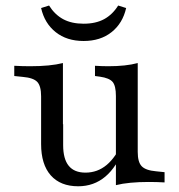

<svg xmlns="http://www.w3.org/2000/svg" viewBox="-20 -647 634 681"><path d="M203.2 -413.7V-206.5H125.8V-305.6Q125.8 -341.9 112.1 -356.5Q98.4 -371 61.3 -374.2L30.6 -377.4V-413.7Q45.2 -412.9 58.9 -412.5Q72.6 -412.1 87.1 -412.1Q122.6 -412.1 151.6 -414.9Q180.6 -417.7 203.2 -423.4ZM204 -206.5V-132.3Q204 -83.1 223.8 -58.9Q243.5 -34.7 283.1 -34.7Q325.8 -34.7 358.5 -62.1Q391.1 -89.5 414.5 -143.5L419.4 -122.6Q394.4 -54.8 353.6 -20.6Q312.9 13.7 257.3 13.7Q194.4 13.7 160.1 -25Q125.8 -63.7 125.8 -136.3V-206.5ZM391.1 0V-206.5H468.5V-108.1Q468.5 -71.8 482.7 -57.3Q496.8 -42.7 533.1 -39.5L563.7 -36.3V0Q549.2 -0.8 535.9 -1.2Q522.6 -1.6 507.3 -1.6Q472.6 -1.6 443.1 1.2Q413.7 4 391.1 9.7ZM468.5 -413.7V-206.5H391.1V-306.5Q391.1 -342.7 379.4 -356.5Q367.7 -370.2 334.7 -375L316.9 -377.4V-413.7Q330.6 -412.9 341.5 -412.5Q352.4 -412.1 364.5 -412.1Q395.2 -412.1 421.4 -414.9Q447.6 -417.7 468.5 -423.4ZM276.6 -501.6Q216.9 -501.6 177.4 -533.1Q137.9 -564.5 125.8 -618.5L154 -627.4Q174.2 -595.2 204 -579Q233.9 -562.9 276.6 -562.9Q319.4 -562.9 349.2 -579Q379 -595.2 399.2 -627.4L427.4 -618.5Q415.3 -564.5 375.8 -533.1Q336.3 -501.6 276.6 -501.6Z"/></svg>

Font: Playfair 9pt
Style: Regular
Weight: 400
Designer: Claus Eggers Sørensen
Foundry: Claus Eggers Sørensen
Version: Version 2.203